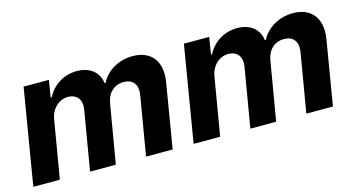

<svg xmlns="http://www.w3.org/2000/svg" viewBox="-65 -804 1954 1055"><g transform="rotate(-15 912.0 -276.5)"><path d="M16 0H166.9L222.3 -327.4C231.2 -387.8 276.6 -427.9 326.7 -427.9C376.8 -427.9 404.5 -393.8 396.3 -340.2L338.8 0H485.4L541.9 -333.1C550.4 -389.9 589.1 -427.9 644.2 -427.9C692.5 -427.9 723.4 -397.7 714.1 -337L657.3 0H808.6L869.7 -366.8C889.6 -485.1 829.5 -552.6 728.7 -552.6C648.4 -552.6 579.5 -512.1 547.2 -449.2H541.5C534.1 -512.4 484.7 -552.6 410.9 -552.6C336.6 -552.6 274.5 -513.5 241.1 -449.2H235.1L250.7 -545.5H106.9Z M927.9 0H1078.8L1134.2 -327.4C1143.1 -387.8 1188.6 -427.9 1238.6 -427.9C1288.7 -427.9 1316.4 -393.8 1308.2 -340.2L1250.7 0H1397.4L1453.8 -333.1C1462.4 -389.9 1501.1 -427.9 1556.1 -427.9C1604.4 -427.9 1635.3 -397.7 1626.1 -337L1569.2 0H1720.5L1781.6 -366.8C1801.5 -485.1 1741.5 -552.6 1640.6 -552.6C1560.4 -552.6 1491.5 -512.1 1459.2 -449.2H1453.5C1446 -512.4 1396.7 -552.6 1322.8 -552.6C1248.6 -552.6 1186.4 -513.5 1153.1 -449.2H1147L1162.6 -545.5H1018.8Z"/></g></svg>

Font: Margiela Sans
Style: Bold Italic
Weight: 700
Italic angle: -9.39999°
Designer: Stefan Endress, Andreas Faust
Version: Version 1.100;FEAKit 1.0